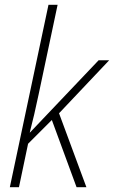

<svg xmlns="http://www.w3.org/2000/svg" viewBox="-20 -780 475 800"><path d="M21 0H59L97 -181L196 -280L299 0H340L226 -308L435 -529H391L105 -228H104C117 -278 128 -325 141 -387L220 -760H182Z"/></svg>

Font: Noto Sans SemiCondensed ExtraLight
Style: Italic
Weight: 200
Width: 4
Italic angle: -12°
Designer: Monotype Design Team
Foundry: Monotype Imaging Inc.
Version: Version 2.013